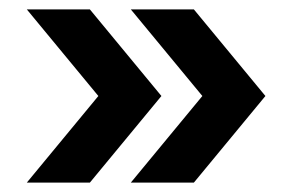

<svg xmlns="http://www.w3.org/2000/svg" viewBox="-20 -443 612 408"><path d="M171 -55 323 -239 171 -423H37L189 -239L37 -55ZM392 -55 544 -239 392 -423H258L410 -239L258 -55Z"/></svg>

Font: Decalotype
Style: Bold
Weight: 700
Designer: Alfredo Marco Pradil
Foundry: Alfredo Marco Pradil
Version: Version 1.0